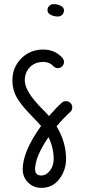

<svg xmlns="http://www.w3.org/2000/svg" viewBox="-20 -570 410 930"><path d="M210 -520Q210 -533 218.5 -541.5Q227 -550 240 -550Q258 -550 274 -542Q290 -534 290 -520Q290 -507 281.5 -498.5Q273 -490 260 -490Q242 -490 226 -498Q210 -506 210 -520ZM150 250Q150 280 180 280Q204 280 222 256.5Q240 233 240 200Q240 146 215 94Q150 189 150 250ZM290 -270Q290 -258 281.5 -249Q273 -240 260 -240Q248 -240 238 -250Q220 -270 190 -270Q150 -270 125 -245Q100 -220 100 -180Q100 -127 186 -41Q207 -20 217 -8Q256 -52 280 -73Q288 -80 300 -80Q312 -80 321 -71.5Q330 -63 330 -50Q330 -36 320 -27Q288 1 254 42Q300 118 300 200Q300 254 267.5 297Q235 340 180 340Q142 340 116 314Q90 288 90 250Q90 164 179 40Q170 29 125 -17.5Q80 -64 60 -100Q40 -136 40 -180Q40 -244 83 -287Q126 -330 190 -330Q246 -330 282 -290Q290 -280 290 -270Z"/></svg>

Font: Pecita
Style: Book
Weight: 400
Width: 7
Version: Version 4.3